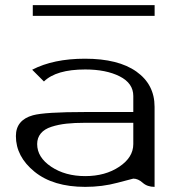

<svg xmlns="http://www.w3.org/2000/svg" viewBox="-20 -729 706 749"><path d="M583.2 -709V-667H107.9V-709ZM583 0Q554.7 0 536.6 -16.1Q518.6 -32.2 500 -32.2Q498 -32.2 438.5 -16.1Q378.9 0 312.5 0Q187.5 0 114.7 -59.1Q42 -118.2 42 -198.2Q42 -260.7 108.4 -279.3Q154.3 -292 312.5 -292H500V-354.5Q500 -404.3 446.8 -431.2Q393.6 -458 312.5 -458Q199.2 -458 151.4 -411.1L105.5 -457Q188.5 -500 311.5 -500Q441.4 -500 512.2 -449.7Q583 -399.4 583 -312.5ZM500 -250H312.5Q270.5 -250 239.3 -246.6Q208 -243.2 180.7 -234.4Q153.3 -225.6 139.2 -208.5Q125 -191.4 125 -167Q125 -115.2 179.7 -78.6Q234.4 -42 312.5 -42Q390.6 -42 445.3 -78.6Q500 -115.2 500 -167Z"/></svg>

Font: okolaks
Style: Regular
Weight: 500
Version: Version 000.6.0